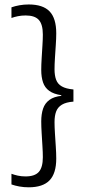

<svg xmlns="http://www.w3.org/2000/svg" viewBox="-20 -696 376 838"><path d="M30 -664Q45.5 -669.5 64.8 -673Q84 -676.5 105.5 -676.5Q167.5 -676.5 196.5 -646.2Q225.5 -616 225.5 -550.5Q225.5 -528.5 223.5 -499.5Q221.5 -470.5 219.8 -442.5Q218 -414.5 218 -393.5Q218 -366.5 225 -347.8Q232 -329 250 -318.8Q268 -308.5 300.5 -305.5V-252.5Q268 -250 250 -239Q232 -228 225 -209.2Q218 -190.5 218 -163Q218 -142.5 219.8 -114Q221.5 -85.5 223.5 -56.5Q225.5 -27.5 225.5 -4Q225.5 61 196.2 91.2Q167 121.5 105.5 121.5Q84 121.5 64.8 118Q45.5 114.5 30 109V62.5Q42 67 57.5 70.5Q73 74 91.5 74Q132 74 149.5 54.2Q167 34.5 167 -10Q167 -30.5 165.2 -58.2Q163.5 -86 161.8 -114.8Q160 -143.5 160 -166Q160 -198 168 -221.8Q176 -245.5 195.8 -260Q215.5 -274.5 250 -278L247.5 -273V-280.5Q214 -285.5 194.8 -299.5Q175.5 -313.5 167.8 -336.5Q160 -359.5 160 -390.5Q160 -413 161.8 -441.5Q163.5 -470 165.2 -497.5Q167 -525 167 -545Q167 -589.5 149.5 -609Q132 -628.5 92 -628.5Q73.5 -628.5 57.8 -625.2Q42 -622 30 -617.5Z"/></svg>

Font: Anek Bangla Light
Style: Regular
Weight: 300
Designer: Sulekha Rajkumar (Bangla), Yesha Goshar (Latin)
Foundry: Ek Type
Version: Version 1.003